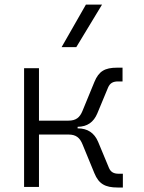

<svg xmlns="http://www.w3.org/2000/svg" viewBox="-20 -815 626 837"><path d="M85 0H149.9V-228.5H278.8C311 -228.5 328.1 -214.8 339.8 -185.5L391.6 -59.6C410.6 -13.2 439 2.4 492.2 2.4H515.6V-57.6H498C475.6 -57.6 462.4 -64.9 454.6 -84L407.7 -196.8C391.1 -235.8 361.8 -255.4 318.8 -255.4H318.4V-262.2C360.4 -262.7 388.2 -282.2 404.3 -320.8L451.2 -433.6C459.5 -452.6 472.7 -460 494.6 -460H514.2V-520H490.7C437 -520 410.6 -504.4 391.6 -458L339.8 -332C328.1 -302.7 311 -289.1 278.8 -289.1H149.9V-517.6H85ZM248.5 -609.4H312.5L424.8 -794.9H354.5Z"/></svg>

Font: Cascadia Mono NF Light
Style: Regular
Weight: 300
Monospace: yes
Designer: Aaron Bell
Foundry: Saja Typeworks
Version: Version 2404.023